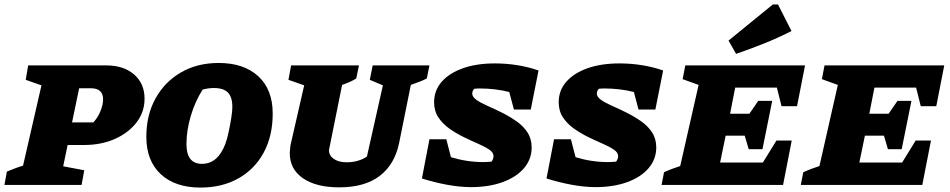

<svg xmlns="http://www.w3.org/2000/svg" viewBox="-43 -834 4284 866"><path d="M-23 0 -12 -60Q3 -66 20.5 -73Q38 -80 61 -87L144 -449L73 -474L84 -539H436Q515 -539 562 -498Q609 -457 609 -389Q609 -329 573 -282Q537 -235 475.5 -207.5Q414 -180 336 -180H262L242 -84L337 -66L325 0ZM366 -436H314L282 -282H378Q398 -303 410 -332.5Q422 -362 422 -386Q422 -436 366 -436Z M861 12Q747 12 682 -48.5Q617 -109 617 -217Q617 -315 658.5 -390Q700 -465 773.5 -507.5Q847 -550 943 -550Q1057 -550 1122 -490Q1187 -430 1187 -322Q1187 -221 1146.5 -146Q1106 -71 1032.5 -29.5Q959 12 861 12ZM868 -95Q939 -95 973 -184Q981 -205 988 -237.5Q995 -270 1000 -301.5Q1005 -333 1005 -352Q1005 -396 985 -416.5Q965 -437 922 -437Q897 -437 871 -430Q837 -377 817.5 -311Q798 -245 798 -184Q798 -95 868 -95Z M1487 11Q1383 11 1323.5 -30Q1264 -71 1264 -143Q1264 -152 1265.5 -163.5Q1267 -175 1267 -178L1329 -449L1258 -474L1270 -539H1576L1564 -480Q1549 -471 1534.5 -464.5Q1520 -458 1500 -451L1443 -168Q1442 -163 1441.5 -161.5Q1441 -160 1441 -156Q1441 -132 1463 -117Q1485 -102 1520 -102Q1548 -102 1571.5 -109Q1595 -116 1612 -128L1684 -449L1625 -474L1638 -539H1894L1882 -480Q1864 -471 1852 -466.5Q1840 -462 1810 -451L1757 -188Q1737 -92 1669.5 -40.5Q1602 11 1487 11Z M2275 -340 2254 -419Q2223 -427 2189 -431Q2155 -435 2120 -435Q2108 -435 2097 -434Q2087 -425 2087 -412Q2087 -397 2106 -383.5Q2125 -370 2156 -356.5Q2187 -343 2221 -326Q2255 -309 2286 -287.5Q2317 -266 2336 -237Q2355 -208 2355 -169Q2355 -116 2320.5 -75.5Q2286 -35 2224 -12.5Q2162 10 2081 10Q2032 10 1974.5 -0.5Q1917 -11 1860 -29L1894 -206H1970L1991 -125Q2063 -103 2136 -103Q2155 -103 2174 -105Q2183 -117 2183 -130Q2183 -146 2164 -159Q2145 -172 2114 -185.5Q2083 -199 2049 -215.5Q2015 -232 1984.5 -253.5Q1954 -275 1934.5 -304Q1915 -333 1915 -373Q1915 -426 1949 -465Q1983 -504 2044.5 -526Q2106 -548 2189 -548Q2243 -548 2293.5 -539.5Q2344 -531 2386 -516L2351 -340Z M2837 -340 2816 -419Q2785 -427 2751 -431Q2717 -435 2682 -435Q2670 -435 2659 -434Q2649 -425 2649 -412Q2649 -397 2668 -383.5Q2687 -370 2718 -356.5Q2749 -343 2783 -326Q2817 -309 2848 -287.5Q2879 -266 2898 -237Q2917 -208 2917 -169Q2917 -116 2882.5 -75.5Q2848 -35 2786 -12.5Q2724 10 2643 10Q2594 10 2536.5 -0.5Q2479 -11 2422 -29L2456 -206H2532L2553 -125Q2625 -103 2698 -103Q2717 -103 2736 -105Q2745 -117 2745 -130Q2745 -146 2726 -159Q2707 -172 2676 -185.5Q2645 -199 2611 -215.5Q2577 -232 2546.5 -253.5Q2516 -275 2496.5 -304Q2477 -333 2477 -373Q2477 -426 2511 -465Q2545 -504 2606.5 -526Q2668 -548 2751 -548Q2805 -548 2855.5 -539.5Q2906 -531 2948 -516L2913 -340Z M2941 0 2952 -57Q2969 -65 2987.5 -72Q3006 -79 3025 -85L3108 -451L3036 -477L3048 -539H3588L3552 -355H3482L3461 -439H3273L3250 -321H3337L3377 -379H3440L3396 -161H3334L3316 -222H3230L3205 -101H3398L3459 -200H3528L3489 0ZM3277 -591 3243 -651 3443 -814H3466L3527 -694Q3466 -663 3403.5 -638Q3341 -613 3277 -591Z M3569 0 3580 -57Q3597 -65 3615.5 -72Q3634 -79 3653 -85L3736 -451L3664 -477L3676 -539H4216L4180 -355H4110L4089 -439H3901L3878 -321H3965L4005 -379H4068L4024 -161H3962L3944 -222H3858L3833 -101H4026L4087 -200H4156L4117 0Z"/></svg>

Font: Piazzolla SC ExtraBold
Style: Italic
Weight: 800
Italic angle: -11.3°
Designer: Juan Pablo del Peral
Foundry: Huerta Tipografica
Version: Version 1.330